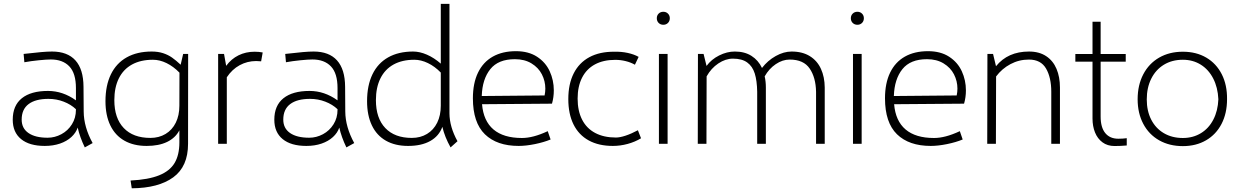

<svg xmlns="http://www.w3.org/2000/svg" viewBox="-20 -761 6557 1016"><path d="M428.7 19Q402.3 -35.6 391.1 -85.9Q381.8 -58.1 357.7 -35.9Q333.5 -13.7 297.4 -1.2Q261.2 11.2 216.8 11.2Q135.7 11.2 91.6 -24.9Q47.4 -61 47.4 -127.4Q47.4 -202.6 95.7 -241.2Q144 -279.8 233.9 -279.8Q312.5 -279.8 381.8 -230V-294.9Q381.8 -373 346.9 -409.7Q312 -446.3 249 -446.3Q226.6 -446.3 185.3 -442.1Q144 -438 108.9 -431.6L105 -475.6Q164.6 -482.4 198.5 -485.4Q232.4 -488.3 255.4 -488.3Q336.9 -488.3 379.2 -441.4Q421.4 -394.5 421.9 -301.8L422.9 -170.9Q423.3 -89.4 470.2 -3.9ZM381.8 -180.2V-183.1Q355 -208.5 316.9 -223.1Q278.8 -237.8 236.3 -237.8Q168 -237.8 131.3 -210.2Q94.7 -182.6 94.7 -127.9Q94.7 -82 130.6 -57.1Q166.5 -32.2 231.9 -32.2Q270 -32.2 304.7 -50.8Q339.4 -69.3 360.6 -103.3Q381.8 -137.2 381.8 -180.2Z M975.6 -475.6 975.1 0Q975.1 120.1 897 177.2Q818.8 234.4 677.2 235.4L670.9 194.3Q765.6 189.5 822 166.7Q878.4 144 903.8 101.6Q929.2 59.1 929.2 -7.3V-71.3Q908.2 -31.2 864.3 -10Q820.3 11.2 756.3 11.2Q687.5 11.2 638.4 -16.6Q589.4 -44.4 563.7 -97.7Q538.1 -150.9 538.1 -225.6Q538.1 -308.6 566.9 -367.7Q595.7 -426.8 650.6 -457.5Q705.6 -488.3 782.7 -488.3Q816.4 -488.3 842.8 -479.7Q869.1 -471.2 890.4 -456.3Q911.6 -441.4 936 -418.5L949.2 -475.6ZM929.2 -201.2Q929.7 -273.4 929.7 -376.5Q897.9 -409.2 861.6 -427Q825.2 -444.8 789.1 -444.8Q724.6 -444.8 678.7 -419.7Q632.8 -394.5 608.9 -346.4Q585 -298.3 585 -231Q585 -135.7 634.8 -83.5Q684.6 -31.2 775.9 -31.2Q821.3 -31.2 856.2 -52.2Q891.1 -73.2 910.2 -111.8Q929.2 -150.4 929.2 -201.7Z M1327.1 -487.3Q1350.6 -487.3 1370.1 -483.4L1361.8 -436.5Q1348.6 -438 1335.9 -438Q1288.6 -438 1248.3 -416Q1208 -394 1180.2 -352.1V0H1134.3V-475.6H1165.5L1176.8 -412.6Q1203.6 -449.2 1242.2 -468.3Q1280.8 -487.3 1327.1 -487.3Z M1813 19Q1786.6 -35.6 1775.4 -85.9Q1766.1 -58.1 1741.9 -35.9Q1717.8 -13.7 1681.6 -1.2Q1645.5 11.2 1601.1 11.2Q1520 11.2 1475.8 -24.9Q1431.6 -61 1431.6 -127.4Q1431.6 -202.6 1480 -241.2Q1528.3 -279.8 1618.2 -279.8Q1696.8 -279.8 1766.1 -230V-294.9Q1766.1 -373 1731.2 -409.7Q1696.3 -446.3 1633.3 -446.3Q1610.8 -446.3 1569.6 -442.1Q1528.3 -438 1493.2 -431.6L1489.3 -475.6Q1548.8 -482.4 1582.8 -485.4Q1616.7 -488.3 1639.6 -488.3Q1721.2 -488.3 1763.4 -441.4Q1805.7 -394.5 1806.2 -301.8L1807.1 -170.9Q1807.6 -89.4 1854.5 -3.9ZM1766.1 -180.2V-183.1Q1739.3 -208.5 1701.2 -223.1Q1663.1 -237.8 1620.6 -237.8Q1552.2 -237.8 1515.6 -210.2Q1479 -182.6 1479 -127.9Q1479 -82 1514.9 -57.1Q1550.8 -32.2 1616.2 -32.2Q1654.3 -32.2 1689 -50.8Q1723.6 -69.3 1744.9 -103.3Q1766.1 -137.2 1766.1 -180.2Z M2364.3 19Q2333.5 -35.6 2320.8 -89.8Q2303.2 -41 2256.8 -14.9Q2210.4 11.2 2139.6 11.2Q2070.8 11.2 2022 -16.6Q1973.1 -44.4 1947.8 -97.7Q1922.4 -150.9 1922.4 -225.6Q1922.4 -308.6 1950.9 -367.7Q1979.5 -426.8 2034.2 -457.5Q2088.9 -488.3 2166 -488.3Q2201.2 -488.3 2239.3 -471.7Q2277.3 -455.1 2312.5 -424.3V-740.7H2358.4V-161.1Q2358.9 -89.4 2400.9 -13.7ZM2312.5 -201.7V-377Q2280.8 -409.7 2244.4 -427.2Q2208 -444.8 2172.4 -444.8Q2108.4 -444.8 2062.7 -419.7Q2017.1 -394.5 1993.2 -346.4Q1969.2 -298.3 1969.2 -231Q1969.2 -135.7 2018.8 -83.5Q2068.4 -31.2 2159.2 -31.2Q2204.6 -31.2 2239.5 -52.2Q2274.4 -73.2 2293.5 -111.8Q2312.5 -150.4 2312.5 -201.7Z M2910.6 -282.7Q2910.6 -246.1 2900.9 -212.4L2530.8 -209.5Q2538.1 -121.1 2591.3 -75.9Q2644.5 -30.8 2741.7 -30.8Q2771.5 -30.8 2804.9 -39.6Q2838.4 -48.3 2878.4 -66.9L2893.6 -22.9Q2858.4 -8.3 2810.8 1.5Q2763.2 11.2 2724.6 11.2Q2609.4 11.2 2545.9 -50.5Q2482.4 -112.3 2482.4 -240.7Q2482.4 -320.8 2509.5 -376.7Q2536.6 -432.6 2587.6 -461.4Q2638.7 -490.2 2710 -490.2Q2776.9 -490.2 2822 -460.7Q2867.2 -431.2 2888.9 -383.8Q2910.6 -336.4 2910.6 -282.7ZM2865.7 -292Q2865.7 -332 2847.4 -367.7Q2829.1 -403.3 2792.5 -425.5Q2755.9 -447.8 2704.6 -447.8Q2616.7 -447.8 2574.5 -395Q2532.2 -342.3 2529.3 -252.9L2861.8 -255.9Q2865.7 -274.4 2865.7 -292Z M2987.3 -236.8Q2987.3 -316.4 3015.9 -372.8Q3044.4 -429.2 3098.9 -458.5Q3153.3 -487.8 3230 -487.3Q3267.6 -488.3 3301.5 -481Q3335.4 -473.6 3359.4 -460L3339.8 -418.5Q3317.4 -431.2 3290.5 -437.7Q3263.7 -444.3 3235.8 -444.3Q3172.9 -444.3 3128.2 -420.2Q3083.5 -396 3060.1 -349.9Q3036.6 -303.7 3036.6 -239.3Q3036.6 -174.3 3060.3 -127.9Q3084 -81.5 3129.6 -57.4Q3175.3 -33.2 3239.3 -33.2Q3260.3 -33.2 3290.5 -43.2Q3320.8 -53.2 3355.5 -71.8L3372.1 -29.3Q3339.8 -9.8 3301 0.7Q3262.2 11.2 3223.1 11.2Q3148.4 11.2 3095.5 -17.8Q3042.5 -46.9 3014.9 -102.5Q2987.3 -158.2 2987.3 -236.8Z M3455.6 -664.6Q3455.6 -679.2 3465.3 -689Q3475.1 -698.7 3490.2 -698.7Q3504.9 -698.7 3514.6 -689Q3524.4 -679.2 3524.4 -664.6Q3524.4 -649.4 3514.6 -639.6Q3504.9 -629.9 3490.2 -629.9Q3475.1 -629.9 3465.3 -639.6Q3455.6 -649.4 3455.6 -664.6ZM3466.8 -475.6H3512.7V0H3466.8Z M4344.2 -297.9V0H4298.3V-275.4Q4296.9 -350.6 4264.6 -398.2Q4232.4 -445.8 4158.7 -445.8Q4121.1 -445.8 4085.2 -421.6Q4049.3 -397.5 4026.4 -356.9Q4032.7 -330.1 4032.7 -297.9V0H3986.8V-275.4Q3985.8 -334 3973.9 -372.1Q3961.9 -410.2 3934.1 -430.4Q3906.2 -450.7 3858.4 -450.7Q3819.3 -450.7 3781.2 -425.3Q3743.2 -399.9 3719.2 -356.9L3718.3 0H3672.4L3673.3 -475.6H3703.1L3718.8 -412.1Q3744.1 -446.8 3785.4 -467.5Q3826.7 -488.3 3868.7 -488.3Q3920.4 -488.3 3956.5 -465.3Q3992.7 -442.4 4012.2 -401.4Q4042 -440.4 4084.7 -464.4Q4127.4 -488.3 4168.9 -488.3Q4226.1 -488.3 4265.4 -463.9Q4304.7 -439.5 4324.2 -396.5Q4343.8 -353.5 4344.2 -297.9Z M4482.4 -664.6Q4482.4 -679.2 4492.2 -689Q4502 -698.7 4517.1 -698.7Q4531.7 -698.7 4541.5 -689Q4551.3 -679.2 4551.3 -664.6Q4551.3 -649.4 4541.5 -639.6Q4531.7 -629.9 4517.1 -629.9Q4502 -629.9 4492.2 -639.6Q4482.4 -649.4 4482.4 -664.6ZM4493.7 -475.6H4539.6V0H4493.7Z M5091.3 -282.7Q5091.3 -246.1 5081.5 -212.4L4711.4 -209.5Q4718.8 -121.1 4772 -75.9Q4825.2 -30.8 4922.4 -30.8Q4952.1 -30.8 4985.6 -39.6Q5019 -48.3 5059.1 -66.9L5074.2 -22.9Q5039.1 -8.3 4991.5 1.5Q4943.8 11.2 4905.3 11.2Q4790 11.2 4726.6 -50.5Q4663.1 -112.3 4663.1 -240.7Q4663.1 -320.8 4690.2 -376.7Q4717.3 -432.6 4768.3 -461.4Q4819.3 -490.2 4890.6 -490.2Q4957.5 -490.2 5002.7 -460.7Q5047.9 -431.2 5069.6 -383.8Q5091.3 -336.4 5091.3 -282.7ZM5046.4 -292Q5046.4 -332 5028.1 -367.7Q5009.8 -403.3 4973.1 -425.5Q4936.5 -447.8 4885.3 -447.8Q4797.4 -447.8 4755.1 -395Q4712.9 -342.3 4710 -252.9L5042.5 -255.9Q5046.4 -274.4 5046.4 -292Z M5588.9 -297.9V0H5543V-275.4Q5543 -350.6 5515.4 -398.2Q5487.8 -445.8 5424.8 -445.8Q5372.1 -445.8 5326.9 -421.6Q5281.7 -397.5 5251 -356.4L5250 0H5204.1L5205.1 -475.6H5234.9L5250.5 -410.6Q5313 -488.3 5425.3 -488.3Q5479 -488.3 5515.9 -463.9Q5552.7 -439.5 5570.8 -396.5Q5588.9 -353.5 5588.9 -297.9Z M5942.4 -29.8V8.8Q5909.7 11.7 5877.9 11.7Q5840.3 11.7 5814 -7.8Q5787.6 -27.3 5774.4 -60.3Q5761.2 -93.3 5761.2 -133.3V-434.6H5670.4V-475.1H5761.2V-646H5804.2V-475.1H5937V-434.6H5804.2V-144Q5804.2 -86.9 5828.6 -56.9Q5853 -26.9 5897.9 -26.9Q5922.9 -26.9 5942.4 -29.8Z M6000 -235.8Q6000 -310.5 6029.8 -367.7Q6059.6 -424.8 6113.8 -456.1Q6168 -487.3 6239.3 -487.3Q6310.1 -487.3 6363.3 -456.1Q6416.5 -424.8 6445.3 -367.9Q6474.1 -311 6473.1 -235.8Q6473.1 -161.6 6444.1 -105.5Q6415 -49.3 6362.1 -18.6Q6309.1 12.2 6239.3 12.2Q6168 12.2 6113.8 -18.6Q6059.6 -49.3 6029.8 -105.7Q6000 -162.1 6000 -235.8ZM6427.2 -235.8Q6424.3 -298.3 6399.9 -345.7Q6375.5 -393.1 6334 -418.9Q6292.5 -444.8 6239.3 -444.8Q6182.1 -444.8 6138.9 -418.5Q6095.7 -392.1 6072 -344.5Q6048.3 -296.9 6048.3 -234.9Q6048.3 -173.8 6072 -127.7Q6095.7 -81.5 6138.9 -56.2Q6182.1 -30.8 6239.3 -30.8Q6293 -30.8 6334.7 -56.2Q6376.5 -81.5 6400.6 -128.2Q6424.8 -174.8 6427.2 -235.8Z"/></svg>

Font: Selawik Light
Style: Regular
Weight: 300
Designer: Aaron Bell
Foundry: Microsoft Corporation
Version: Version 1.01